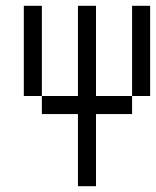

<svg xmlns="http://www.w3.org/2000/svg" viewBox="-20 -645 540 665"><path d="M250 -250Q250 -250 250 0H312.5Q312.5 0 312.5 -250H437.5V-312.5H312.5V-625H250V-312.5H125V-250ZM125 -312.5V-625H62.5V-312.5ZM437.5 -312.5H500V-625H437.5Z"/></svg>

Font: BFUnifontExMono
Style: Regular
Weight: 500
Version: Version 15.0.06